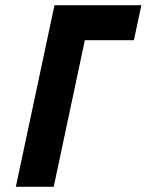

<svg xmlns="http://www.w3.org/2000/svg" viewBox="-20 -720 565 740"><path d="M41 0H187L307 -565H496L525 -700H190Z"/></svg>

Font: Advent Pro ExtraBold
Style: Italic
Weight: 800
Italic angle: -12°
Version: Version 3.000